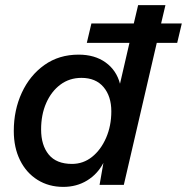

<svg xmlns="http://www.w3.org/2000/svg" viewBox="-20 -724 732 752"><path d="M228 8Q171 8 127 -19.5Q83 -47 58.5 -96.5Q34 -146 34 -211Q34 -293 65.5 -361Q97 -429 154 -469.5Q211 -510 288 -510Q351 -510 393.5 -479.5Q436 -449 450 -396L487 -556H320L338 -632H504L521 -704H628L611 -632H692L674 -556H594L465 0H370L385 -86Q362 -42 321 -17Q280 8 228 8ZM262 -82Q306 -82 340.5 -109.5Q375 -137 395.5 -184Q416 -231 416 -288Q416 -347 385.5 -383Q355 -419 299 -419Q252 -419 216.5 -392.5Q181 -366 161 -320.5Q141 -275 141 -217Q141 -155 171 -118.5Q201 -82 262 -82Z"/></svg>

Font: Prodigy Sans Medium
Style: Italic
Weight: 500
Italic angle: -13°
Designer: Wei Huang
Foundry: Wei Huang
Version: Version 1.003; ttfautohint (v1.8.3)